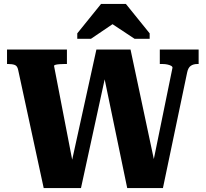

<svg xmlns="http://www.w3.org/2000/svg" viewBox="-20 -964 1054 984"><path d="M16 -710H323V-636H310Q297 -636 284.5 -635Q272 -634 264.5 -632Q257 -630 257 -626L357 -109L343 -114L474 -710H649L776 -113L760 -108L864 -617Q864 -623 856.5 -627Q849 -631 837.5 -633.5Q826 -636 812 -636H799V-710H998V-636H992Q971 -636 957.5 -626.5Q944 -617 939 -592L815 0H632L509 -593L524 -592L395 0H204L73 -606Q69 -626 56 -631Q43 -636 22 -636H16ZM625 -944H498L376 -793V-765H446L598 -868L516 -867L670 -765H747V-793Z"/></svg>

Font: Roboto Serif SemiCondensed
Style: Bold
Weight: 700
Width: 4
Designer: Greg Gazdowicz
Foundry: Commercial Type
Version: Version 1.007